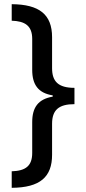

<svg xmlns="http://www.w3.org/2000/svg" viewBox="-20 -737 409 918"><path d="M36 82V161C172 160 229 109 229 3V-145C229 -211 261 -239 336 -239V-317C258 -317 229 -348 229 -411V-559C229 -668 168 -716 36 -717V-638C98 -636 134 -615 134 -551V-403C134 -332 163 -292 232 -281V-275C163 -263 134 -224 134 -153V-6C134 56 103 80 36 82Z"/></svg>

Font: Noto Sans Thai Cond Med
Style: Regular
Weight: 500
Width: 3
Designer: Monotype Design Team
Foundry: Monotype Imaging Inc.
Version: Version 2.002